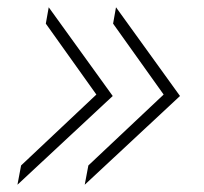

<svg xmlns="http://www.w3.org/2000/svg" viewBox="-20 -532 560 528"><path d="M38 -77 245 -272 106 -467 114 -512 290 -268 28 -24ZM223 -77 430 -272 291 -467 299 -512 475 -268 213 -24Z"/></svg>

Font: Bai Jamjuree ExtraLight
Style: Italic
Weight: 275
Italic angle: -10°
Version: Version 1.000; ttfautohint (v1.6)